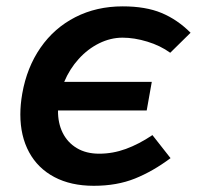

<svg xmlns="http://www.w3.org/2000/svg" viewBox="-20 -575 640 604"><path d="M44 -215Q44 -246 50 -280.5Q64.5 -363 107.5 -425Q150.5 -487 217 -521Q283.5 -555 366 -555Q438.5 -555 488.2 -534.2Q538 -513.5 579.5 -472L515.5 -409Q484.5 -431.5 443.5 -444Q402.5 -456.5 365.5 -456.5Q328 -456.5 292 -438.8Q256 -421 227.5 -389.5Q199 -358 182 -317.5H457.5L441.5 -227.5H162.5Q162 -188 177.2 -157.2Q192.5 -126.5 221.8 -109Q251 -91.5 292 -91.5Q335 -91.5 376 -106.5Q417 -121.5 459.5 -150L516.5 -77.5Q461 -36 404.2 -13.2Q347.5 9.5 275 9.5Q203 9.5 151 -18Q99 -45.5 71.5 -96.2Q44 -147 44 -215Z"/></svg>

Font: JuliaMono ExtraBold
Style: Italic
Weight: 800
Italic angle: -9°
Monospace: yes
Designer: cormullion
Foundry: corm
Version: Version 0.057; ttfautohint (v1.8.4)